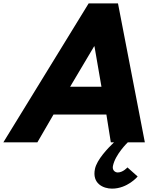

<svg xmlns="http://www.w3.org/2000/svg" viewBox="-48 -845 880 1140"><path d="M515.8 158C497.5 245 565.2 275 617.2 275C709.2 275 769.3 203 769.3 203L708.7 149C708.7 149 682.4 179 651.4 179C634.4 179 617.3 165 622.6 140C637.3 70 711 0 711 0H812L652.5 -825H478.5L-28 0H174L269.7 -165H583.7L610 0H629C591.4 36 527.3 103 515.8 158ZM554.4 -330H368.4L510.9 -570H512.9Z"/></svg>

Font: Hussar
Style: BdOblTwo
Weight: 700
Foundry: Cannot Into Space Fonts
Version: Version 2.00